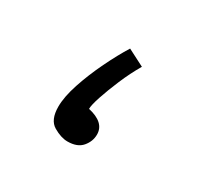

<svg xmlns="http://www.w3.org/2000/svg" viewBox="-65 -303 407 388"><g transform="rotate(30 138.0 -109.0)"><path d="M126 4Q111 4 93 -6.5Q75 -17 75 -48Q75 -71 85.5 -102.5Q96 -134 111.5 -166Q127 -198 142 -222L181 -202Q167 -178 156 -152Q145 -126 138 -105Q131 -84 131 -75Q171 -66 171 -38Q171 -22 160 -9Q149 4 126 4Z"/></g></svg>

Font: Noto Sans Arabic UI SmCn Lt
Style: Regular
Weight: 300
Width: 4
Designer: Monotype Design Team, Nadine Chahine and Nizar Qandah
Foundry: Monotype Imaging Inc.
Version: Version 2.010; ttfautohint (v1.8.4.7-5d5b)